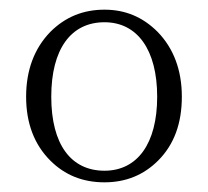

<svg xmlns="http://www.w3.org/2000/svg" viewBox="-20 -831 430 397"><path d="M196 -454C240 -454 277 -469 307 -499C340 -532 356 -576 356 -631C356 -686 339 -731 306 -765C275 -796 239 -811 196 -811C152 -811 115 -796 84 -765C51 -731 34 -686 34 -631C34 -576 51 -532 84 -499C114 -469 151 -454 196 -454ZM196 -478C127 -478 86 -532 86 -631C86 -730 127 -785 196 -785C264 -785 305 -728 305 -631C305 -534 264 -478 196 -478Z"/></svg>

Font: AllPunType ExtraLight
Style: Regular
Weight: 280
Version: 1.0